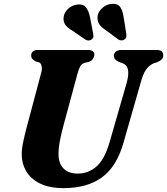

<svg xmlns="http://www.w3.org/2000/svg" viewBox="-20 -958 862 991"><path d="M546 -225.5 634.5 -532.5Q645.5 -574.5 640.5 -599Q635.5 -623.5 611 -632.5L597 -637Q580.5 -644.5 574.2 -651.8Q568 -659 568 -670.5Q568 -683 578 -691.5Q588 -700 607 -700H790Q822.5 -700 822.5 -673.5Q822.5 -659 814.2 -651Q806 -643 790 -636.5L775 -632Q749.5 -621.5 733.2 -597.8Q717 -574 705 -527.5L617 -220Q581.5 -96.5 505.2 -41.8Q429 13 308.5 13Q235.5 13 187.2 -10.5Q139 -34 115.5 -74Q92 -114 92 -163.5Q92.5 -194 102.2 -237.2Q112 -280.5 121.5 -315L192 -580Q198 -599 195.2 -615Q192.5 -631 182 -636L163 -641.5Q150.5 -649.5 145.5 -655.5Q140.5 -661.5 141 -673Q141 -684 149.5 -692Q158 -700 173 -700H433.5Q467 -700 467 -675Q466.5 -664.5 459.5 -654Q452.5 -643.5 438.5 -638.5L416.5 -633.5Q401.5 -628.5 394.2 -615.8Q387 -603 380 -578L309 -315.5Q294.5 -261.5 288.2 -226.8Q282 -192 282 -167Q281.5 -114.5 308 -88.2Q334.5 -62 381.5 -62Q435.5 -62 477.8 -98.5Q520 -135 546 -225.5ZM618 -869.5 632 -782.5Q633 -773.5 631.5 -766.5Q630 -759.5 622 -754Q614.5 -749 605.8 -749.5Q597 -750 590.5 -754.5L525.5 -802.5Q501.5 -818 491 -835.2Q480.5 -852.5 484 -877Q488.5 -899.5 509 -917.8Q529.5 -936 557 -938Q587.5 -940.5 600.5 -921.5Q613.5 -902.5 618 -869.5ZM444.5 -869.5 461 -783Q462.5 -775 461.8 -767.8Q461 -760.5 453 -754.5Q438 -744 421 -753.5L354 -799.5Q329 -814 317.2 -830.2Q305.5 -846.5 308.5 -870.5Q311.5 -893.5 331.2 -912.2Q351 -931 378 -934.5Q409 -938.5 423.5 -920.2Q438 -902 444.5 -869.5Z"/></svg>

Font: Fraunces 9pt
Style: Bold Italic
Weight: 700
Italic angle: -16°
Version: Version 1.000;[b76b70a41]